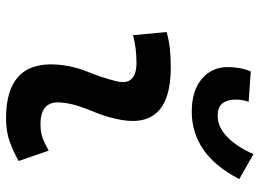

<svg xmlns="http://www.w3.org/2000/svg" viewBox="-130 -706 847 626"><g transform="rotate(90 293.0 -393.5)"><path d="M471.7 -129.4 505.4 -31.2Q475.6 -14.2 442.4 -2.2Q409.2 9.8 366.2 9.8Q180.7 9.8 190.9 -153.3Q194.3 -206.5 214.4 -255.9Q234.4 -305.2 245.1 -349.1Q262.2 -415.5 184.6 -415.5Q138.2 -415.5 95.2 -404.3L85 -513.7Q113.8 -522 142.6 -524.7Q171.4 -527.3 200.2 -527.3Q411.6 -527.3 367.2 -345.2Q359.4 -312 347.7 -283.4Q335.9 -254.9 326.4 -226.8Q316.9 -198.7 314.5 -166.5Q310.1 -102.5 385.3 -102.5Q409.7 -102.5 428 -108.6Q446.3 -114.7 471.7 -129.4ZM344.7 -595.7Q276.9 -595.7 238 -628.4Q199.2 -661.1 199.2 -712.9Q199.2 -731.9 202.4 -750.5Q205.6 -769 213.4 -788.1L312.5 -781.2Q307.6 -767.6 306.4 -756.8Q305.2 -746.1 305.2 -737.8Q305.2 -712.4 317.1 -696.3Q329.1 -680.2 358.4 -680.2Q394.5 -680.2 426.8 -711.2Q459 -742.2 482.9 -796.9L564.5 -750.5Q522.9 -670.9 467.8 -633.3Q412.6 -595.7 344.7 -595.7Z"/></g></svg>

Font: Cascadia Code NF SemiBold
Style: Italic
Weight: 600
Italic angle: -10°
Monospace: yes
Designer: Aaron Bell
Foundry: Saja Typeworks
Version: Version 2404.023; ttfautohint (v1.8.4)